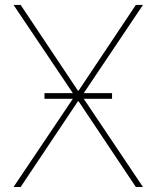

<svg xmlns="http://www.w3.org/2000/svg" viewBox="-20 -747 625 767"><path d="M62.5 -727.3 291.2 -384.9H294L522.7 -727.3H551.1L314.6 -375H427.6V-352.3H314.6L551.1 0H522.7L294 -342.3H291.2L62.5 0H34.1L271 -352.3H157.7V-375H271L34.1 -727.3Z"/></svg>

Font: Inter P Thin
Style: Regular
Weight: 100
Designer: Rasmus Andersson
Foundry: rsms
Version: Version 3.018;git-588b23468